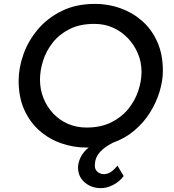

<svg xmlns="http://www.w3.org/2000/svg" viewBox="-20 -753 897 989"><path d="M569 -24Q537 -10 502.5 -1.5Q468 7 424 7Q359 7 296.5 -14.5Q234 -36 184.5 -79Q135 -122 105.5 -186.5Q76 -251 76 -337Q76 -403 100.5 -472.5Q125 -542 174.5 -601Q224 -660 298 -696.5Q372 -733 470 -733Q536 -733 598 -711.5Q660 -690 710 -647Q760 -604 789.5 -539Q819 -474 819 -388Q819 -337 802 -281Q785 -225 752.5 -173Q720 -121 672 -80.5Q624 -40 562 -18Q520 3 495.5 29.5Q471 56 469 90Q466 117 480 130Q494 143 512 144Q532 145 550.5 133Q569 121 585 100L617 154Q596 183 561 200.5Q526 218 494 216Q447 214 414.5 185Q382 156 382 109Q382 89 392 64.5Q402 40 424 18Q446 -4 481 -16ZM426 -96Q499 -96 552.5 -122.5Q606 -149 640.5 -191.5Q675 -234 692 -284.5Q709 -335 709 -383Q709 -433 690.5 -477Q672 -521 639.5 -555.5Q607 -590 563 -610Q519 -630 466 -630Q392 -630 339 -603.5Q286 -577 252 -534Q218 -491 202 -440.5Q186 -390 186 -343Q186 -293 203.5 -248.5Q221 -204 253 -169.5Q285 -135 329 -115.5Q373 -96 426 -96Z"/></svg>

Font: Josefin Sans Thin Medium
Style: Italic
Weight: 500
Italic angle: -7°
Version: Version 2.000